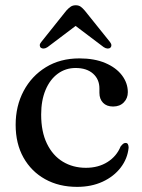

<svg xmlns="http://www.w3.org/2000/svg" viewBox="-20 -699 540 730"><path d="M466 -348.5Q466 -325.5 450.8 -309.8Q435.5 -294 410 -294Q385.5 -294 371.8 -308.2Q358 -322.5 358 -346V-362.5Q358 -397.5 333.8 -419Q309.5 -440.5 267.5 -440.5Q229.5 -440.5 199.8 -418.8Q170 -397 153.2 -357Q136.5 -317 136.5 -263.5Q136.5 -198 158.5 -152.8Q180.5 -107.5 219 -84.2Q257.5 -61 306.5 -61Q354 -61 388.8 -83Q423.5 -105 438.5 -142Q444.5 -149.5 448.5 -152.5Q452.5 -155.5 457.5 -155.5Q464 -155.5 466.5 -150.2Q469 -145 469 -137.5Q465 -96 439 -62Q413 -28 370.2 -8.2Q327.5 11.5 273 11.5Q204 11.5 151.5 -17.8Q99 -47 69.2 -100Q39.5 -153 39.5 -224.5Q39.5 -296 69.8 -353Q100 -410 154.5 -443.5Q209 -477 282 -477Q339 -477 380.2 -459.5Q421.5 -442 443.8 -412.5Q466 -383 466 -348.5ZM287.5 -615.5H247.5L374 -520Q381.5 -515 388.2 -514.5Q395 -514 399.5 -517.5Q403.5 -521 403.5 -526.8Q403.5 -532.5 398 -539.5L302.5 -658.5Q294 -668.5 286.5 -673.8Q279 -679 268 -679Q257 -679 249 -673.8Q241 -668.5 232 -658.5L137 -539.5Q131 -532.5 131.2 -526.8Q131.5 -521 135 -517.5Q140 -514 146.8 -514.5Q153.5 -515 161 -520Z"/></svg>

Font: Fraunces 28pt
Style: Regular
Weight: 400
Version: Version 1.000;[b76b70a41]